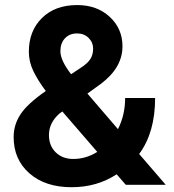

<svg xmlns="http://www.w3.org/2000/svg" viewBox="-20 -741 696 770"><path d="M34.7 -191.4Q34.7 -240.7 62.3 -282.7Q89.8 -324.7 163.6 -376Q131.8 -418.5 113.8 -455.8Q95.7 -493.2 95.7 -533.7Q95.7 -616.7 148.2 -668.7Q200.7 -720.7 289.6 -720.7Q369.1 -720.7 420.2 -673.3Q471.2 -626 471.2 -555.2Q471.2 -470.2 385.3 -405.3L330.6 -365.7L453.1 -223.1Q481.9 -279.8 481.9 -348.1H602.1Q602.1 -209.5 538.1 -123.5L644.5 0H484.4L447.8 -42Q369.1 9.8 267.1 9.8Q161.6 9.8 98.1 -45.7Q34.7 -101.1 34.7 -191.4ZM273.9 -103.5Q324.7 -103.5 370.1 -131.8L230 -293.9L219.7 -286.6Q176.3 -249.5 176.3 -199.2Q176.3 -156.7 203.4 -130.1Q230.5 -103.5 273.9 -103.5ZM222.2 -535.6Q222.2 -499 265.1 -443.4L302.7 -468.3Q331.5 -486.8 342.5 -504.4Q353.5 -522 353.5 -546.4Q353.5 -570.8 335.4 -588.9Q317.4 -606.9 289.1 -606.9Q258.8 -606.9 240.5 -587.4Q222.2 -567.9 222.2 -535.6Z"/></svg>

Font: Shabnam FD
Style: Bold-FD
Weight: 700
Foundry: DejaVu fonts team - Redesigned by Saber Rastikerdar - Based on Vazir font
Version: Version 5.0.1